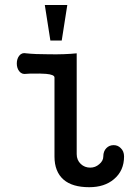

<svg xmlns="http://www.w3.org/2000/svg" viewBox="-20 -738 540 776"><path d="M481.4 -105.5Q481.4 -127 467.8 -139.6Q456.1 -151.4 439.5 -151.4Q421.9 -151.4 410.2 -139.6Q397.5 -127 397.5 -105.5Q397.5 -87.9 380.9 -74.2Q365.2 -60.5 344.7 -60.5Q322.3 -60.5 306.6 -75.2Q290 -90.8 290 -115.2V-522.5Q242.2 -517.6 179.7 -518.6Q120.1 -518.6 85.9 -522.5Q68.4 -526.4 57.6 -512.7Q47.9 -500 47.9 -481.4Q47.9 -462.9 57.6 -450.2Q68.4 -436.5 85.9 -439.5L99.6 -440.4Q146.5 -441.4 166 -439.5Q200.2 -436.5 200.2 -424.8V-105.5Q200.2 -43.9 237.3 -11.7Q272.5 18.6 340.8 18.6Q402.3 18.6 440.4 -13.7Q481.4 -47.9 481.4 -105.5ZM252 -717.8H161.1L183.6 -574.2H229.5Z"/></svg>

Font: GungsuhChe
Style: Regular
Weight: 400
Monospace: yes
Version: Version 2.21